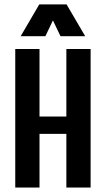

<svg xmlns="http://www.w3.org/2000/svg" viewBox="-20 -846 478 866"><path d="M48.8 -625H158.2V-320.3H279.3V-625H388.7V0H279.3V-242.2H158.2V0H48.8ZM364.3 -682.6H252.9L218.8 -753.9L184.6 -682.6H73.2L157.2 -826.2H280.3Z"/></svg>

Font: Sudo
Style: Bold
Weight: 700
Monospace: yes
Designer: Jens Kutilek
Foundry: Jens Kutilek
Version: Version 0.040